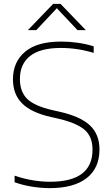

<svg xmlns="http://www.w3.org/2000/svg" viewBox="-20 -964 581 993"><path d="M237.5 9Q195.5 9 147.8 1.8Q100 -5.5 55.5 -21.5V-55.5Q105.5 -38.5 151.8 -31.2Q198 -24 239 -24Q458.5 -24 458.5 -190Q458.5 -259 415.8 -294.2Q373 -329.5 276.5 -351.5L243 -359Q142.5 -381.5 94.8 -428.8Q47 -476 47 -554Q47 -643.5 109.5 -696.2Q172 -749 296.5 -749Q339 -749 382.5 -742.8Q426 -736.5 464.5 -724.5V-690.5Q421.5 -703.5 379.2 -709.8Q337 -716 294.5 -716Q188.5 -716 135.8 -674.5Q83 -633 83 -556Q83 -488.5 121.5 -451.8Q160 -415 253 -394L286.5 -386.5Q396 -362 445.2 -315.5Q494.5 -269 494.5 -191Q494.5 -94 427.8 -42.5Q361 9 237.5 9ZM124 -808 255 -944H293L424 -808H381L274 -921.5L167.5 -808Z"/></svg>

Font: Encode Sans SemiExpanded SemiExpanded Thin
Style: Regular
Weight: 100
Width: 6
Designer: Multiple Designers
Foundry: Impallari Type
Version: Version 3.000; ttfautohint (v1.8.3) -l 8 -r 50 -G 200 -x 14 